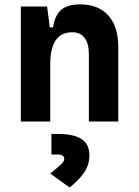

<svg xmlns="http://www.w3.org/2000/svg" viewBox="-20 -547 626 864"><path d="M379.9 0V-304.2Q379.9 -351.1 360.6 -376.5Q341.3 -401.9 305.7 -401.9Q206.1 -401.9 206.1 -258.3V0H73.7V-517.6H191.9L204.1 -423.8H218.8Q226.1 -476.1 254.4 -501.7Q282.7 -527.3 340.3 -527.3Q422.4 -527.3 467.3 -477.5Q512.2 -427.7 512.2 -336.9V0ZM293.5 296.9 206.1 233.9Q242.2 205.1 255.6 191.7Q269 178.2 269 169.4Q269 148.4 243.2 148.4H211.4V55.7H238.3Q312.5 55.7 347.4 79.1Q382.3 102.5 382.3 151.9Q382.3 192.4 361.1 225.6Q339.8 258.8 293.5 296.9Z"/></svg>

Font: CaskaydiaMono NF
Style: Bold
Weight: 700
Designer: Aaron Bell
Foundry: Saja Typeworks
Version: Version 2111.001; ttfautohint (v1.8.4);Nerd Fonts 3.1.1